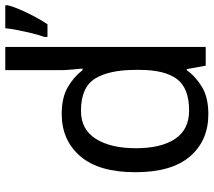

<svg xmlns="http://www.w3.org/2000/svg" viewBox="-61 -739 810 728"><g transform="rotate(-90 344.0 -375.0)"><path d="M688 -751Q684 -733 672.5 -706Q661 -679 646 -650.5Q631 -622 616 -600H568V-612Q575 -631 581.5 -657.5Q588 -684 593.5 -711.5Q599 -739 601 -760H688ZM275 10Q175 10 115 -59.5Q55 -129 55 -267Q55 -405 115.5 -475.5Q176 -546 276 -546Q338 -546 377.5 -523Q417 -500 442 -467H448Q447 -480 444.5 -505.5Q442 -531 442 -546V-760H530V0H459L446 -72H442Q418 -38 378 -14Q338 10 275 10ZM289 -63Q374 -63 408.5 -109.5Q443 -156 443 -250V-266Q443 -366 410 -419.5Q377 -473 288 -473Q217 -473 181.5 -416.5Q146 -360 146 -265Q146 -169 181.5 -116Q217 -63 289 -63Z"/></g></svg>

Font: TSCustom
Style: Regular
Weight: 400
Designer: Monotype Design Team
Foundry: Monotype Imaging Inc.
Version: Version 2.004; ttfautohint (v1.8.3) -l 8 -r 50 -G 200 -x 14 